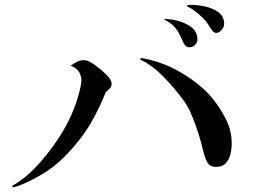

<svg xmlns="http://www.w3.org/2000/svg" viewBox="-20 -808 1040 788"><path d="M438 -465Q438 -452 431 -445.5Q424 -439 414 -430Q395 -381 366.5 -327.5Q338 -274 305 -233Q262 -179 221 -142.5Q180 -106 121 -75Q103 -66 82 -56Q61 -46 39 -40Q32 -39 30.5 -42.5Q29 -46 33 -47Q50 -56 71.5 -72.5Q93 -89 107 -102Q173 -167 226 -249.5Q279 -332 304 -424Q307 -435 310 -449Q313 -463 314 -475Q315 -493 305.5 -511Q296 -529 270 -538Q287 -551 299 -556Q311 -561 324 -561Q335 -561 345 -556Q355 -551 363 -546Q373 -539 391 -524.5Q409 -510 423.5 -494Q438 -478 438 -465ZM931 -219Q931 -197 925.5 -174.5Q920 -152 906 -137.5Q892 -123 867 -123Q840 -123 829.5 -144.5Q819 -166 813 -192Q805 -227 793 -264.5Q781 -302 764 -342Q755 -365 736 -392Q717 -419 693.5 -446.5Q670 -474 648 -496Q626 -518 610 -530Q598 -539 583.5 -548.5Q569 -558 557 -562Q554 -564 556 -567Q558 -570 562 -570Q622 -559 680 -533Q706 -521 738 -501Q770 -481 799.5 -456.5Q829 -432 849 -408Q882 -368 906.5 -320Q931 -272 931 -219ZM790 -653Q792 -635 781.5 -624.5Q771 -614 757 -614Q746 -614 739.5 -622.5Q733 -631 729 -641Q722 -658 712 -675.5Q702 -693 688 -706Q682 -711 677 -714.5Q672 -718 665 -722Q664 -723 661 -724Q658 -725 657 -726Q654 -728 655 -729Q656 -730 657 -730Q682 -730 711.5 -722Q741 -714 764 -697.5Q787 -681 790 -653ZM900 -711Q900 -697 889.5 -685Q879 -673 868 -673Q859 -673 853.5 -680Q848 -687 843 -694Q830 -717 813.5 -733.5Q797 -750 778 -764Q773 -768 765.5 -772.5Q758 -777 752 -780Q751 -781 750.5 -781Q750 -781 749 -782Q747 -783 747 -784.5Q747 -786 751 -787Q755 -788 760 -788Q765 -788 766 -788Q790 -788 821 -781.5Q852 -775 875.5 -758.5Q899 -742 900 -711Z"/></svg>

Font: Kaisei Tokumin
Style: Regular
Weight: 400
Designer: Font-Kai, 金井和夫
Foundry: KAZUO KANAI
Version: Version 5.003